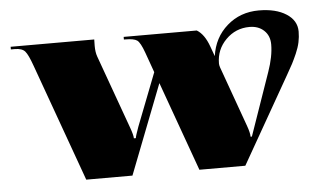

<svg xmlns="http://www.w3.org/2000/svg" viewBox="-42 -565 1058 628"><g transform="rotate(-5 487.5 -251.0)"><path d="M217.2 0 78.7 -384.6Q65.1 -423.1 55.3 -434.4Q45.5 -445.8 21.4 -445.8H8.7V-454.5H283.2Q282.8 -443.2 282.8 -433.6Q282.8 -412.6 288 -398.2L375 -156.9Q384.2 -131.6 384.2 -121.1H390.7Q390.7 -126.3 402.1 -157.8L469.4 -330.9L445.8 -396.9Q433.6 -430.9 423.1 -438.4Q412.6 -445.8 383.7 -445.8H379.8V-454.5H619.8Q644.7 -439.7 659.5 -398.2L671.3 -365.8Q679.6 -426.1 722.9 -464.2Q766.2 -502.2 827.4 -502.2Q883.3 -502.2 917.4 -480.3Q951.5 -458.5 951.5 -422.2Q951.5 -404.3 947.8 -387Q944.1 -369.8 935.8 -350.7Q927.4 -331.7 920.9 -319.1Q914.3 -306.4 901.2 -283.7L739.5 0H588.7L483 -293.7L368.9 0ZM764.9 -93.1H769.2L840.9 -299Q858.4 -348.8 858.4 -388.1Q858.4 -416.5 840 -433.8Q821.7 -451 792.4 -451Q746.9 -451 714.8 -418.7Q682.7 -386.4 682.7 -340.5Q682.7 -335.2 685.3 -327.4Q750.9 -145.1 756.6 -128.9Q764.9 -105.8 764.9 -93.1Z"/></g></svg>

Font: Wabroye
Style: Medium
Weight: 500
Designer: gluk
Foundry: gluk
Version: Version 0.14